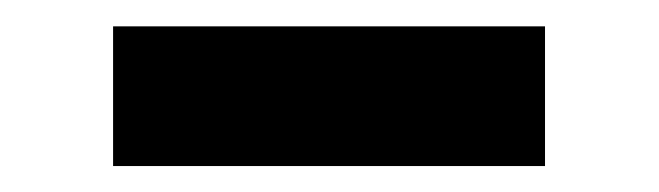

<svg xmlns="http://www.w3.org/2000/svg" viewBox="-20 -432 498 145"><path d="M65.4 -306.6V-412.1H391.6V-306.6Z"/></svg>

Font: Min Sans Bold
Style: Regular
Weight: 700
Designer: Jinseong-Kim, NotoSansCJK, Nunito
Foundry: Jinseong-Kim
Version: Version 1.400;Glyphs 3.1.2 (3151)